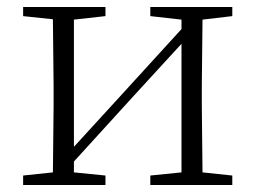

<svg xmlns="http://www.w3.org/2000/svg" viewBox="-20 -528 730 548"><path d="M409 -482 498 -472V-445L331 -262L191 -109V-472L281 -482V-508H46V-482L131 -473L133 -283V-226L131 -36L46 -27V0H281V-27L191 -36V-67L354 -246L498 -403V-36L409 -27V0H643V-27L558 -36L556 -226V-283L558 -472L643 -482V-508H409Z"/></svg>

Font: Noto Serif TC ExtraLight
Style: Regular
Weight: 200
Designer: Ryoko NISHIZUKA 西塚涼子 (kana & ideographs); Frank Grießhammer (Latin, Greek & Cyrillic); Wenlong ZHANG 张文龙 (bopomofo); San
Foundry: Adobe
Version: Version 2.001;hotconv 1.1.0;makeotfexe 2.6.0